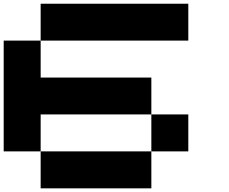

<svg xmlns="http://www.w3.org/2000/svg" viewBox="-20 -820 1240 1040"><path d="M1000 -799.8V-600.1H200.2V-799.8ZM799.8 -399.9V-200.2H199.7V-199.7H200.2V0H0V-600.1H200.2V-399.9ZM1000 0H799.8V-200.2H1000ZM799.8 0V200.2H200.2V0Z"/></svg>

Font: QuinqueFive
Style: Regular
Weight: 400
Monospace: yes
Designer: GGBotNet
Foundry: GGBotNet
Version: 1.1